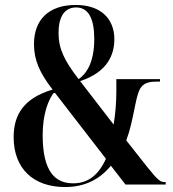

<svg xmlns="http://www.w3.org/2000/svg" viewBox="-20 -744 698 774"><path d="M242 10C323 10 383 -22 427 -76L486 0H648V-10H644C628 -10 618 -15 575 -69L489 -178C504 -218 512 -255 525 -320C540 -392 549 -415 613 -415H625V-425H449V-377C449 -329 445 -283 438 -242L303 -417C413 -453 441 -523 441 -586C441 -665 390 -724 285 -724C177 -724 117 -665 117 -566C117 -503 139 -451 192 -383C75 -348 35 -281 35 -191C35 -65 114 10 242 10ZM297 -425C239 -500 216 -548 216 -611C216 -675 239 -714 287 -714C336 -714 360 -670 360 -587C360 -493 329 -447 297 -425ZM275 -5C206 -5 152 -47 152 -199C152 -285 175 -343 199 -373L407 -104C376 -35 332 -5 275 -5Z"/></svg>

Font: Noto Serif Display ExtraCondensed
Style: Bold
Weight: 700
Width: 2
Designer: Monotype Design Team
Foundry: Monotype Imaging Inc.
Version: Version 2.009